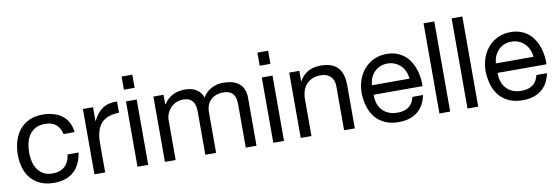

<svg xmlns="http://www.w3.org/2000/svg" viewBox="-54 -1100 4350 1497"><g transform="rotate(-10 2121.0 -351.5)"><path d="M415 -351.1Q405.3 -399.9 373.3 -427Q341.3 -454.1 287.1 -454.1Q241.2 -454.1 210.2 -437.3Q179.2 -420.4 160.4 -392.1Q141.6 -363.8 133.8 -327.4Q126 -291 126 -252Q126 -215.8 134.3 -181.9Q142.6 -147.9 160.9 -121.6Q179.2 -95.2 207.8 -79.1Q236.3 -63 276.9 -63Q340.3 -63 375.5 -95.7Q410.6 -128.4 418.9 -189H505.9Q498.5 -141.1 480.7 -103.8Q462.9 -66.4 434.3 -40.8Q405.8 -15.1 366.7 -2Q327.6 11.2 277.8 11.2Q218.8 11.2 173.6 -8.1Q128.4 -27.3 97.9 -62Q67.4 -96.7 51.8 -145Q36.1 -193.4 36.1 -252Q36.1 -310.1 51.3 -360.6Q66.4 -411.1 96.7 -448.5Q127 -485.8 172.6 -507.3Q218.3 -528.8 279.8 -528.8Q323.7 -528.8 362.3 -518.3Q400.9 -507.8 430.7 -486.1Q460.4 -464.4 479.2 -430.9Q498 -397.5 502.9 -351.1Z M678.2 -517.1V-408.2H680.2Q710.9 -471.2 756.1 -501.2Q801.3 -531.2 870.1 -528.8V-439Q818.8 -439 783.2 -424.8Q747.6 -410.6 725.3 -383.8Q703.1 -356.9 693.1 -318.1Q683.1 -279.3 683.1 -230V0H598.1V-517.1Z M1023.9 -517.1V0H939V-517.1ZM939 -609.9V-713.9H1023.9V-609.9Z M1236.3 -517.1V-440.9H1238.3Q1296.4 -528.8 1405.3 -528.8Q1429.2 -528.8 1451.4 -524.2Q1473.6 -519.5 1492.4 -509Q1511.2 -498.5 1525.4 -481.7Q1539.6 -464.8 1547.4 -440.9Q1573.7 -483.4 1615.7 -506.1Q1657.7 -528.8 1709.5 -528.8Q1748 -528.8 1779.8 -520.5Q1811.5 -512.2 1834 -494.1Q1856.4 -476.1 1868.9 -447.5Q1881.3 -418.9 1881.3 -378.9V0H1796.4V-338.9Q1796.4 -362.8 1792.5 -383.8Q1788.6 -404.8 1777.6 -420.4Q1766.6 -436 1747.1 -445.1Q1727.5 -454.1 1696.3 -454.1Q1665 -454.1 1639.9 -444.6Q1614.7 -435.1 1597.4 -418Q1580.1 -400.9 1570.8 -376.5Q1561.5 -352.1 1561.5 -321.8V0H1476.1V-338.9Q1476.1 -363.8 1471.7 -385Q1467.3 -406.2 1456.3 -421.6Q1445.3 -437 1426.5 -445.6Q1407.7 -454.1 1379.4 -454.1Q1354.5 -454.1 1334.5 -447Q1314.5 -439.9 1299.1 -428.7Q1283.7 -417.5 1272.7 -403.1Q1261.7 -388.7 1254.6 -374Q1247.6 -359.4 1244.4 -345.5Q1241.2 -331.5 1241.2 -321.8V0H1156.2V-517.1Z M2099.1 -517.1V0H2014.2V-517.1ZM2014.2 -609.9V-713.9H2099.1V-609.9Z M2311.5 -517.1V-435.1H2313.5Q2365.7 -528.8 2481.4 -528.8Q2532.7 -528.8 2566.9 -514.9Q2601.1 -501 2621.6 -476.1Q2642.1 -451.2 2650.9 -416.5Q2659.7 -381.8 2659.7 -339.8V0H2574.7V-350.1Q2574.7 -398.4 2546.6 -426.3Q2518.6 -454.1 2469.2 -454.1Q2430.7 -454.1 2402.1 -441.9Q2373.5 -429.7 2354.5 -408Q2335.4 -386.2 2325.9 -356.4Q2316.4 -326.7 2316.4 -292V0H2231.4V-517.1Z M3228.5 -164.1Q3219.7 -120.6 3200.7 -87.6Q3181.6 -54.7 3153.3 -32.7Q3125 -10.7 3088.4 0.2Q3051.8 11.2 3007.8 11.2Q2945.8 11.2 2900.1 -9Q2854.5 -29.3 2823.7 -65.2Q2793 -101.1 2777.3 -150.9Q2761.7 -200.7 2759.8 -259.8Q2759.8 -318.4 2777.8 -367.7Q2795.9 -417 2828.4 -452.9Q2860.8 -488.8 2905.3 -508.8Q2949.7 -528.8 3002.4 -528.8Q3048.3 -528.8 3083.7 -515.6Q3119.1 -502.4 3145.8 -480Q3172.4 -457.5 3190.2 -427.7Q3208 -397.9 3218.8 -365.2Q3229.5 -332.5 3233.9 -298.3Q3238.3 -264.2 3236.8 -232.9H2849.6Q2848.6 -199.2 2857.7 -168.5Q2866.7 -137.7 2886.5 -114.3Q2906.2 -90.8 2937.3 -76.9Q2968.3 -63 3010.7 -63Q3064.9 -63 3099.1 -87.9Q3133.3 -112.8 3144.5 -164.1ZM3146.5 -308.1Q3144.5 -338.4 3133.1 -365Q3121.6 -391.6 3102.1 -411.4Q3082.5 -431.2 3055.9 -442.6Q3029.3 -454.1 2997.6 -454.1Q2964.8 -454.1 2938.2 -442.6Q2911.6 -431.2 2892.6 -411.1Q2873.5 -391.1 2862.5 -364.7Q2851.6 -338.4 2849.6 -308.1Z M3414.6 -713.9V0H3329.6V-713.9Z M3636.7 -713.9V0H3551.8V-713.9Z M4210 -164.1Q4201.2 -120.6 4182.1 -87.6Q4163.1 -54.7 4134.8 -32.7Q4106.4 -10.7 4069.8 0.2Q4033.2 11.2 3989.3 11.2Q3927.2 11.2 3881.6 -9Q3835.9 -29.3 3805.2 -65.2Q3774.4 -101.1 3758.8 -150.9Q3743.2 -200.7 3741.2 -259.8Q3741.2 -318.4 3759.3 -367.7Q3777.3 -417 3809.8 -452.9Q3842.3 -488.8 3886.7 -508.8Q3931.2 -528.8 3983.9 -528.8Q4029.8 -528.8 4065.2 -515.6Q4100.6 -502.4 4127.2 -480Q4153.8 -457.5 4171.6 -427.7Q4189.5 -397.9 4200.2 -365.2Q4210.9 -332.5 4215.3 -298.3Q4219.7 -264.2 4218.3 -232.9H3831.1Q3830.1 -199.2 3839.1 -168.5Q3848.1 -137.7 3867.9 -114.3Q3887.7 -90.8 3918.7 -76.9Q3949.7 -63 3992.2 -63Q4046.4 -63 4080.6 -87.9Q4114.7 -112.8 4126 -164.1ZM4127.9 -308.1Q4126 -338.4 4114.5 -365Q4103 -391.6 4083.5 -411.4Q4064 -431.2 4037.4 -442.6Q4010.7 -454.1 3979 -454.1Q3946.3 -454.1 3919.7 -442.6Q3893.1 -431.2 3874 -411.1Q3855 -391.1 3844 -364.7Q3833 -338.4 3831.1 -308.1Z"/></g></svg>

Font: XB Khoramshahr
Style: Regular
Weight: 400
Designer: Behnam
Foundry: Irmug
Version: Version 8.005 2009